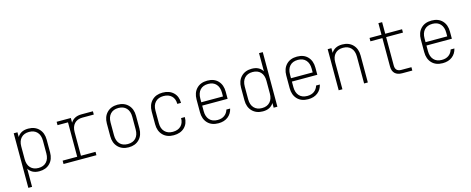

<svg xmlns="http://www.w3.org/2000/svg" viewBox="-40 -1515 6080 2481"><g transform="rotate(-15 3000.0 -275.0)"><path d="M110 -550H160V-487Q181 -522 217 -541Q253 -560 305 -560Q394 -560 447 -505.5Q500 -451 500 -360V-190Q500 -99 447 -44.5Q394 10 305 10Q253 10 217 -9Q181 -28 160 -63V180H110ZM305 -516Q237 -516 198.5 -475Q160 -434 160 -360V-190Q160 -117 198.5 -75.5Q237 -34 305 -34Q373 -34 411.5 -75.5Q450 -117 450 -190V-360Q450 -434 411.5 -475Q373 -516 305 -516Z M629 0V-45H824V-505H684V-550H874V-487Q895 -522 931 -541Q967 -560 1019 -560H1172V-516H1019Q951 -516 912.5 -475Q874 -434 874 -360V-45H1069V0Z M1500 10Q1412 10 1358.5 -44.5Q1305 -99 1305 -190V-360Q1305 -451 1358.5 -505.5Q1412 -560 1500 -560Q1589 -560 1642 -505.5Q1695 -451 1695 -360V-190Q1695 -99 1642 -44.5Q1589 10 1500 10ZM1500 -34Q1569 -34 1607 -75Q1645 -116 1645 -190V-360Q1645 -434 1606.5 -475Q1568 -516 1500 -516Q1432 -516 1393.5 -475Q1355 -434 1355 -360V-190Q1355 -116 1393 -75Q1431 -34 1500 -34Z M2102 10Q2011 10 1958 -44.5Q1905 -99 1905 -190V-360Q1905 -451 1958.5 -505.5Q2012 -560 2102 -560Q2193 -560 2246.5 -508.5Q2300 -457 2300 -370H2250Q2250 -438 2210.5 -476Q2171 -514 2102 -514Q2034 -514 1994.5 -473.5Q1955 -433 1955 -360V-190Q1955 -118 1994.5 -77Q2034 -36 2102 -36Q2171 -36 2210.5 -74.5Q2250 -113 2250 -180H2300Q2300 -93 2246.5 -41.5Q2193 10 2102 10Z M2701 10Q2609 10 2557 -44.5Q2505 -99 2505 -190V-360Q2505 -451 2557.5 -505.5Q2610 -560 2701 -560Q2792 -560 2843.5 -505.5Q2895 -451 2895 -360V-265H2555V-190Q2555 -118 2593 -76Q2631 -34 2701 -34Q2757 -34 2793.5 -61Q2830 -88 2844 -135H2894Q2879 -68 2828.5 -29Q2778 10 2701 10ZM2555 -310H2845V-360Q2845 -432 2807.5 -474Q2770 -516 2701 -516Q2631 -516 2593 -474.5Q2555 -433 2555 -360Z M3490 0H3440V-63Q3419 -28 3383 -9Q3347 10 3295 10Q3207 10 3153.5 -44.5Q3100 -99 3100 -190V-360Q3100 -451 3153.5 -505.5Q3207 -560 3295 -560Q3347 -560 3383 -541Q3419 -522 3440 -487V-730H3490ZM3295 -516Q3227 -516 3188.5 -475Q3150 -434 3150 -360V-190Q3150 -117 3188.5 -75.5Q3227 -34 3295 -34Q3363 -34 3401.5 -75.5Q3440 -117 3440 -190V-360Q3440 -434 3401.5 -475Q3363 -516 3295 -516Z M3901 10Q3809 10 3757 -44.5Q3705 -99 3705 -190V-360Q3705 -451 3757.5 -505.5Q3810 -560 3901 -560Q3992 -560 4043.5 -505.5Q4095 -451 4095 -360V-265H3755V-190Q3755 -118 3793 -76Q3831 -34 3901 -34Q3957 -34 3993.5 -61Q4030 -88 4044 -135H4094Q4079 -68 4028.5 -29Q3978 10 3901 10ZM3755 -310H4045V-360Q4045 -432 4007.5 -474Q3970 -516 3901 -516Q3831 -516 3793 -474.5Q3755 -433 3755 -360Z M4310 0V-550H4360V-487Q4381 -522 4417 -541Q4453 -560 4505 -560Q4594 -560 4647 -505.5Q4700 -451 4700 -360V0H4650V-360Q4650 -434 4611.5 -475Q4573 -516 4505 -516Q4437 -516 4398.5 -475Q4360 -434 4360 -360V0Z M5160 0Q5097 0 5063.5 -32Q5030 -64 5030 -125V-505H4870V-550H5030V-705H5080V-550H5305V-505H5080V-125Q5080 -45 5160 -45H5295V0Z M5701 10Q5609 10 5557 -44.5Q5505 -99 5505 -190V-360Q5505 -451 5557.5 -505.5Q5610 -560 5701 -560Q5792 -560 5843.5 -505.5Q5895 -451 5895 -360V-265H5555V-190Q5555 -118 5593 -76Q5631 -34 5701 -34Q5757 -34 5793.5 -61Q5830 -88 5844 -135H5894Q5879 -68 5828.5 -29Q5778 10 5701 10ZM5555 -310H5845V-360Q5845 -432 5807.5 -474Q5770 -516 5701 -516Q5631 -516 5593 -474.5Q5555 -433 5555 -360Z"/></g></svg>

Font: Tiny Thin
Style: Regular
Weight: 100
Monospace: yes
Designer: Philipp Nurullin, Konstantin Bulenkov
Foundry: JetBrains
Version: Version 2.251; ttfautohint (v1.8.4.7-5d5b)